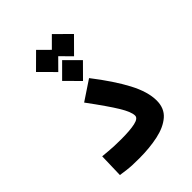

<svg xmlns="http://www.w3.org/2000/svg" viewBox="-232 -931 1051 1051"><g transform="rotate(-45 293.0 -406.0)"><path d="M218.8 3.9Q188.5 3.9 167 2.9Q145.5 2 125.5 -0.5Q105.5 -2.9 79.6 -6.8L83.5 -147.9Q108.9 -145.5 128.7 -143.8Q148.4 -142.1 170.7 -141.1Q192.9 -140.1 223.6 -140.1Q292.5 -140.1 330.6 -148.7Q368.7 -157.2 368.7 -178.2Q368.7 -207 334.7 -262.9Q300.8 -318.8 221.7 -425.8L335.4 -501.5Q419.9 -392.6 465.3 -306.6Q510.7 -220.7 510.7 -152.8Q510.7 -92.8 471.2 -58.6Q431.6 -24.4 365.5 -10.3Q299.3 3.9 218.8 3.9ZM361.8 -815.9 447.8 -730.5 361.8 -644 300.8 -705.6 239.7 -644 153.8 -730.5 239.7 -815.9 300.8 -754.9ZM300.8 -675.3 381.3 -594.7 300.8 -513.7 220.2 -594.7Z"/></g></svg>

Font: Cascadia Mono PL
Style: Bold
Weight: 700
Monospace: yes
Designer: Aaron Bell
Foundry: Saja Typeworks
Version: Version 2404.023; ttfautohint (v1.8.4)